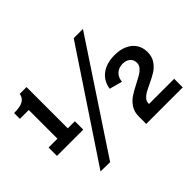

<svg xmlns="http://www.w3.org/2000/svg" viewBox="-152 -1009 1273 1273"><g transform="rotate(-45 484.5 -372.0)"><path d="M21 -353H104V-622H21V-676.5Q78.5 -676 105.8 -692Q133 -708 137 -740H201V-353H267.5V-274.5H21ZM241 4 152.5 2.5 651.5 -748H738ZM763.5 -477.5Q815 -477.5 853.5 -460Q892 -442.5 912.5 -410.8Q933 -379 933 -337.5Q933 -294 912.8 -264Q892.5 -234 864.2 -216Q836 -198 791 -177Q758.5 -162 739.5 -151Q720.5 -140 708.2 -125Q696 -110 696 -90.5V-86.5H932V-6H589.5V-76.5Q589.5 -119.5 610 -150.2Q630.5 -181 659.2 -200Q688 -219 734 -242.5Q768.5 -260 787.8 -271.8Q807 -283.5 820 -299.5Q833 -315.5 833 -336Q833 -364 813.5 -381.5Q794 -399 761 -399Q725.5 -399 701.5 -378.2Q677.5 -357.5 673 -317.5L583 -342Q588.5 -381.5 610.5 -412Q632.5 -442.5 671.2 -460Q710 -477.5 763.5 -477.5Z"/></g></svg>

Font: 1883 Sans
Style: Bold
Weight: 700
Designer: 1883 Sans project is a fork of Public Sans.
Version: Version 1.009